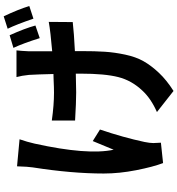

<svg xmlns="http://www.w3.org/2000/svg" viewBox="20 -893 960 1040"><g transform="rotate(-90 500.0 -373.0)"><path d="M881.8 -661.1 813.5 -637.7Q786.1 -725.6 760.7 -780.3L829.1 -800.8Q866.2 -718.8 881.8 -661.1ZM119.1 -760.7 265.6 -747.1Q251 -705.1 242.2 -666Q178.7 -378.9 209 -237.3Q242.2 -318.4 255.9 -350.6L318.4 -311.5Q275.4 -184.6 251 -70.3Q245.1 -41 245.1 -22.5Q245.1 -8.8 247.1 18.6L136.7 30.3Q116.2 -23.4 98.1 -115.2Q80.1 -207 80.1 -291Q80.1 -463.9 113.3 -675.8Q117.2 -700.2 119.1 -760.7ZM602.5 -763.7H747.1Q744.1 -738.3 742.2 -696.3V-570.3Q846.7 -579.1 901.4 -588.9L900.4 -459Q840.8 -452.1 743.2 -447.3V-416Q743.2 -336.9 739.7 -284.7Q736.3 -232.4 724.1 -174.8Q711.9 -117.2 688.5 -75.7Q665 -34.2 625.5 7.8Q585.9 49.8 527.3 86.9L413.1 -2.9Q486.3 -35.2 529.3 -82Q584 -139.6 602.5 -212.4Q621.1 -285.2 621.1 -417V-442.4Q552.7 -440.4 519.5 -440.4Q466.8 -440.4 367.2 -446.3V-572.3Q451.2 -560.5 517.6 -560.5Q532.2 -560.5 548.8 -561Q565.4 -561.5 585.9 -562.5Q606.4 -563.5 619.1 -563.5Q617.2 -647.5 614.3 -696.3Q610.4 -735.4 602.5 -763.7ZM864.3 -811.5 931.6 -833Q968.8 -754.9 987.3 -694.3L918.9 -671.9Q887.7 -763.7 864.3 -811.5Z"/></g></svg>

Font: Nasu
Style: Bold
Weight: 700
Designer: Ryoko NISHIZUKA (kana &amp; ideographs); Paul D. Hunt (Latin, Greek &amp; Cyrillic); Wenlong ZHANG (bopomofo); Sandoll C
Version: Version 2014.1215